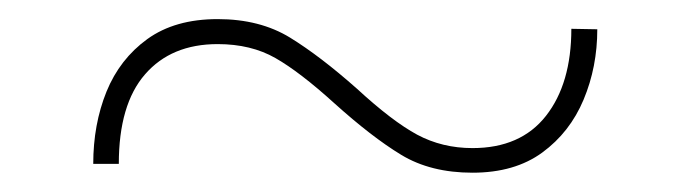

<svg xmlns="http://www.w3.org/2000/svg" viewBox="-20 -398 729 202"><path d="M581.1 -367.7 608.4 -367.2Q608.4 -327.6 594 -293.2Q579.6 -258.8 550.5 -237.5Q521.5 -216.3 477.1 -216.3Q433.1 -216.3 402.1 -235.1Q371.1 -253.9 331.5 -289.6Q295.4 -322.3 269.8 -336.9Q244.1 -351.6 209 -351.6Q160.2 -351.6 132.6 -319.8Q105 -288.1 105 -225.6H78.1Q78.1 -267.1 92 -301.5Q106 -335.9 135 -356.9Q164.1 -377.9 209 -377.9Q253.4 -377.9 285.2 -358.4Q316.9 -338.9 355.5 -304.7Q392.6 -270.5 418.9 -256.3Q445.3 -242.2 477.1 -242.2Q527.8 -242.2 554.4 -276.1Q581.1 -310.1 581.1 -367.7Z"/></svg>

Font: Vazirmatn UI FD Thin
Style: Regular
Weight: 100
Designer: Saber Rastikerdar
Foundry: Saber Rastikerdar
Version: Version 33.003